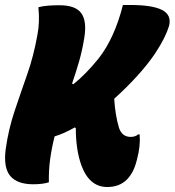

<svg xmlns="http://www.w3.org/2000/svg" viewBox="-20 -730 700 770"><path d="M134 -701Q153 -706 175 -707.5Q197 -709 218 -709Q283 -709 306 -677Q329 -645 318 -578Q310 -528 297 -483Q284 -438 269 -395L274 -392Q299 -412 324.5 -438Q350 -464 375 -495Q439 -576 473 -710H503Q591 -710 630 -690Q669 -670 658 -626Q651 -603 637.5 -576Q624 -549 601 -514Q571 -470 528.5 -423.5Q486 -377 438 -334Q442 -269 457 -218Q469 -181 504 -181Q523 -181 534 -191H540Q542 -169 539.5 -144Q537 -119 529 -89Q522 -61 512 -42Q502 -23 488 -9Q458 20 410 20Q338 20 306 -68Q284 -130 284 -216L280 -219Q236 -194 199 -183Q188 -140 181.5 -94.5Q175 -49 176 1Q152 9 113 9Q49 9 21 -24.5Q-7 -58 3 -133Q14 -211 38 -283Q62 -355 88.5 -430Q115 -505 130 -590Q140 -640 134 -701Z"/></svg>

Font: Recursive Mn Csl St Blk
Style: Italic
Weight: 900
Italic angle: -15°
Monospace: yes
Version: Version 1.079;hotconv 1.0.112;makeotfexe 2.5.65598; ttfautoh